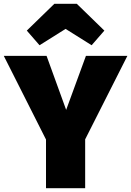

<svg xmlns="http://www.w3.org/2000/svg" viewBox="-35 -990 690 1010"><path d="M413 0H207V-256L-15 -696H210L313 -412L417 -696H635L413 -257ZM447 -752 310 -838 173 -752 106 -829 251 -970H369L514 -829Z"/></svg>

Font: Trujillo Black
Style: Regular
Weight: 900
Designer: Fira Sans original fonts by bBox Type GmbH, Carrois Corporate GbR, & Edenspiekermann AG / Changes by Cristiano Sobral
Foundry: Fira Sans original fonts by bBox Type GmbH, Carrois Corporate GbR, & Edenspiekermann AG / Changes by Cristiano Sobral
Version: Version 4.301;July 28, 2020;FontCreator 13.0.0.2655 64-bit